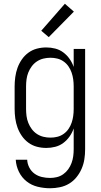

<svg xmlns="http://www.w3.org/2000/svg" viewBox="-20 -781 540 1024"><path d="M247 223Q214 223 181 215Q148 207 122 186.5Q96 166 81 135.5Q66 105 64 71H125Q126 93 136.5 113Q147 133 164.5 145.5Q182 158 203.5 163Q225 168 247 168Q266 168 284 163.5Q302 159 317.5 148Q333 137 344 121.5Q355 106 361.5 88.5Q368 71 370.5 52.5Q373 34 373 15V-96Q365 -73 351 -53Q337 -33 317.5 -18.5Q298 -4 274.5 2Q251 8 227 8Q201 8 176.5 1.5Q152 -5 131.5 -20Q111 -35 96.5 -56Q82 -77 73.5 -100.5Q65 -124 61.5 -149.5Q58 -175 58 -200V-320Q58 -345 61.5 -370.5Q65 -396 73.5 -419.5Q82 -443 96.5 -464Q111 -485 131.5 -500Q152 -515 176.5 -521.5Q201 -528 227 -528Q251 -528 274.5 -522Q298 -516 317.5 -501.5Q337 -487 351 -467Q365 -447 373 -424V-520H434V15Q434 42 430 68Q426 94 415.5 118.5Q405 143 388 164Q371 185 348.5 198.5Q326 212 299.5 217.5Q273 223 247 223ZM249 -47Q268 -47 286 -51.5Q304 -56 319.5 -67Q335 -78 345.5 -93.5Q356 -109 362 -126.5Q368 -144 370.5 -162.5Q373 -181 373 -200V-320Q373 -339 370.5 -357.5Q368 -376 362 -393.5Q356 -411 345.5 -426.5Q335 -442 319.5 -453Q304 -464 286 -468.5Q268 -473 249 -473Q230 -473 211.5 -468.5Q193 -464 177 -453.5Q161 -443 149.5 -427.5Q138 -412 131 -394.5Q124 -377 121.5 -358Q119 -339 119 -320V-200Q119 -181 121.5 -162Q124 -143 131 -125.5Q138 -108 149.5 -92.5Q161 -77 177 -66.5Q193 -56 211.5 -51.5Q230 -47 249 -47ZM240 -583 200 -617 326 -761 374 -719Z"/></svg>

Font: Iosevka SS04 Light
Style: Regular
Weight: 300
Monospace: yes
Designer: Belleve Invis
Foundry: Belleve Invis
Version: Version 19.0.0; ttfautohint (v1.8.4)